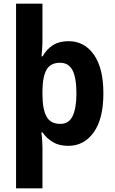

<svg xmlns="http://www.w3.org/2000/svg" viewBox="-20 -780 624 1040"><path d="M540 -274Q540 -136 487.5 -63Q435 10 350 10Q300 10 266 -10.5Q232 -31 210 -63H204Q207 -43 208.5 -19.5Q210 4 210 20V240H67V-760H210V-572Q210 -543 208.5 -518Q207 -493 205 -475H211Q233 -514 267 -535.5Q301 -557 351 -557Q437 -557 488.5 -484Q540 -411 540 -274ZM394 -274Q394 -358 373 -399Q352 -440 305 -440Q254 -440 232.5 -403Q211 -366 210 -290V-269Q210 -190 231.5 -149.5Q253 -109 307 -109Q354 -109 374 -152.5Q394 -196 394 -274Z"/></svg>

Font: Noto Sans Lao UI SemCond
Style: Bold
Weight: 700
Width: 4
Designer: Monotype Design Team
Foundry: Monotype Imaging Inc.
Version: Version 2.000; ttfautohint (v1.8.4.7-5d5b)